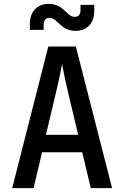

<svg xmlns="http://www.w3.org/2000/svg" viewBox="-20 -970 640 990"><path d="M370 -811C428 -811 466 -850 466 -913V-945H395V-915C395 -894 383 -883 365 -883C322 -883 312 -950 230 -950C172 -950 134 -910 134 -847V-816H205V-843C205 -866 217 -878 235 -878C279 -878 289 -811 370 -811ZM153 0 197 -185H404L448 0H558L371 -730H229L43 0ZM267 -486C285 -560 296 -618 300 -639C304 -618 315 -560 333 -485L383 -275H217Z"/></svg>

Font: Tekne LDO SemiBold
Style: Regular
Weight: 600
Monospace: yes
Designer: Alessio Laiso, Mario Rullo, Paolo Rosset
Foundry: Alessio Laiso
Version: Version 1.000;hotconv 1.0.109;makeotfexe 2.5.65596